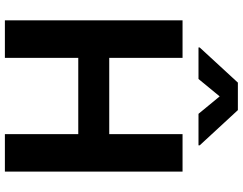

<svg xmlns="http://www.w3.org/2000/svg" viewBox="-124 -870 994 786"><g transform="rotate(90 373.0 -477.0)"><path d="M63.2 0H217V-300.4H529.1V0H682.5V-727.3H529.1V-427.2H217V-727.3H63.2ZM303.3 -792.6 374.6 -879.3 446 -792.6H574.9V-797.6L430.8 -953.8H318.2L174.4 -797.6V-792.6Z"/></g></svg>

Font: Karasuma Gothic
Style: Bold
Weight: 700
Designer: Rasmus Andersson / Ryoko Nishizuka
Foundry: Genbu
Version: Version 1.00